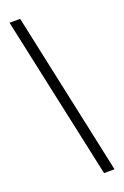

<svg xmlns="http://www.w3.org/2000/svg" viewBox="-196 -855 755 1170"><g transform="rotate(-20 182.0 -270.0)"><path d="M330 259 103 -799H34L262 259Z"/></g></svg>

Font: Noto Serif Sinhala ExtraCondensed SemiBold
Style: Regular
Weight: 600
Width: 2
Designer: Jelle Bosma - Monotype Design Team
Foundry: Monotype Imaging Inc.
Version: Version 2.007